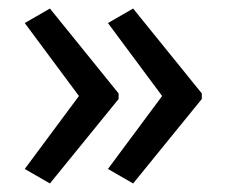

<svg xmlns="http://www.w3.org/2000/svg" viewBox="-20 -489 531 450"><path d="M453 -257V-270L292 -469L233 -435L360 -264L233 -93L292 -59ZM258 -257V-270L97 -469L38 -435L165 -264L38 -93L97 -59Z"/></svg>

Font: Noto Sans Arabic UI SmCn
Style: Regular
Weight: 400
Width: 4
Designer: Monotype Design Team, Nadine Chahine and Nizar Qandah
Foundry: Monotype Imaging Inc.
Version: Version 2.010